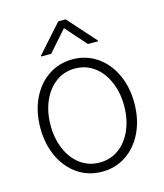

<svg xmlns="http://www.w3.org/2000/svg" viewBox="-111 -812 774 906"><g transform="rotate(-15 276.5 -359.5)"><path d="M46.9 -263.7Q46.9 -342.8 76.4 -405.3Q106 -467.8 158.2 -502.9Q210.4 -538.1 276.4 -538.1Q342.3 -538.1 394.5 -502.9Q446.8 -467.8 476.3 -405.3Q505.9 -342.8 505.9 -263.7Q505.9 -184.6 476.3 -122.1Q446.8 -59.6 394.5 -24.4Q342.3 10.7 276.4 10.7Q210.4 10.7 158.2 -24.4Q106 -59.6 76.4 -122.1Q46.9 -184.6 46.9 -263.7ZM456.1 -263.7Q456.1 -327.1 433.8 -379.6Q411.6 -432.1 370.8 -462.6Q330.1 -493.2 276.4 -493.2Q222.7 -493.2 181.9 -462.4Q141.1 -431.6 118.9 -379.4Q96.7 -327.1 96.7 -263.7Q96.7 -199.7 118.9 -147.2Q141.1 -94.7 181.9 -64.5Q222.7 -34.2 276.4 -34.2Q330.1 -34.2 370.8 -64.5Q411.6 -94.7 433.8 -147.2Q456.1 -199.7 456.1 -263.7ZM276.4 -690.4 186.5 -588.9H137.7V-592.8L258.8 -728.5H294.9L416 -592.8V-588.9H366.2Z"/></g></svg>

Font: Pretendard JP ExtraLight
Style: Regular
Weight: 200
Designer: Base glyphs from Inter by Rasmus Andersson; Hangeul glyphs from Noto Sans CJK(Source Han Sans) by Jang Soo-young and Kan
Foundry: Kil Hyung-jin
Version: Version 1.309